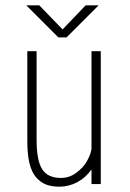

<svg xmlns="http://www.w3.org/2000/svg" viewBox="-20 -694 490 724"><path d="M352 -674 231 -553H200L79 -674H128L216 -583L303 -674ZM204 10Q175 10 153.8 1.8Q132.5 -6.5 116 -25.5Q99.5 -44.5 91.2 -78.2Q83 -112 83 -161V-501H118V-166Q118 -89 139 -56Q160 -23 210 -23Q241.5 -23 267.8 -42.5Q294 -62 307.5 -85.8Q321 -109.5 325 -131.5V-501H360V0H325V-55Q304 -24.5 271.8 -7.2Q239.5 10 204 10Z"/></svg>

Font: League Mono Condensed Thin
Style: Regular
Weight: 100
Width: 1
Designer: Tyler Finck
Foundry: The League of Moveable Type / Tyler Finck
Version: Version 2.210